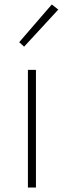

<svg xmlns="http://www.w3.org/2000/svg" viewBox="-20 -840 285 860"><path d="M105 0V-527H141V0ZM88 -631 66 -651 212 -820 241 -797Z"/></svg>

Font: Noto Sans JP Thin Thin
Style: Regular
Weight: 250
Version: Version 2.004-H2;hotconv 1.0.118;makeotfexe 2.5.65603